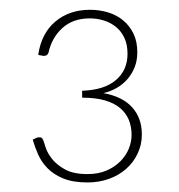

<svg xmlns="http://www.w3.org/2000/svg" viewBox="-20 -828 374 402"><path d="M60 -713Q66.5 -758 95.8 -782.8Q125 -807.5 168.5 -807.5Q188.5 -807.5 206.5 -802Q224.5 -796.5 238 -785.2Q251.5 -774 259.5 -757.5Q267.5 -741 267.5 -718.5Q267.5 -701.5 262 -687.5Q256.5 -673.5 247 -662.5Q237.5 -651.5 224.5 -644Q211.5 -636.5 196.5 -633Q236 -626 256.5 -603.5Q277 -581 277 -546.5Q277 -525 268.2 -506.5Q259.5 -488 244.2 -474.5Q229 -461 208.2 -453.5Q187.5 -446 163.5 -446Q133 -446 112.8 -454.2Q92.5 -462.5 79.8 -475.5Q67 -488.5 60 -504.2Q53 -520 48.5 -535.5L56.5 -539.5Q60 -541 64.2 -540.5Q68.5 -540 70.5 -534.5Q72 -531 75.5 -519.5Q79 -508 88.8 -495.5Q98.5 -483 116.2 -473.2Q134 -463.5 163 -463.5Q186 -463.5 203.2 -471Q220.5 -478.5 232.2 -490.5Q244 -502.5 249.8 -517Q255.5 -531.5 255.5 -545.5Q255.5 -562.5 249.8 -576.8Q244 -591 231.8 -601.5Q219.5 -612 199.8 -617.8Q180 -623.5 152 -623.5V-638Q198 -639.5 222.5 -660.2Q247 -681 247 -715.5Q247 -734.5 240.5 -748.5Q234 -762.5 223 -771.5Q212 -780.5 197.8 -785Q183.5 -789.5 168 -789.5Q133 -789.5 110.8 -769.5Q88.5 -749.5 81.5 -717.5Q79 -710.5 71 -711Z"/></svg>

Font: Lato ExtraLight
Style: Regular
Weight: 275
Designer: Lukasz Dziedzic with Adam Twardoch and Botio Nikoltchev
Foundry: tyPoland Lukasz Dziedzic
Version: Version 2.015; 2015-08-06; http://www.latofonts.com/